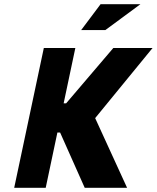

<svg xmlns="http://www.w3.org/2000/svg" viewBox="-20 -900 751 920"><path d="M190 -670 48 0H199L255 -265H268L386 0H589L436 -334L711 -670H523L297 -405H285L341 -670ZM369 -756H485L653 -880H462Z"/></svg>

Font: LT Wave Mono Black
Style: Italic
Weight: 900
Designer: Daniel Lyons
Version: Version 2.5 (Glyphs App)